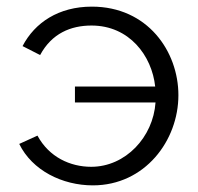

<svg xmlns="http://www.w3.org/2000/svg" viewBox="-20 -550 597 579"><path d="M260 9C417 9 518 -126 518 -263C518 -395 425 -530 257 -530C157 -530 85 -482 48 -411L101 -384C136 -449 193 -473 256 -473C370 -473 438 -382 448 -289H206V-241H449C442 -137 359 -47 255 -47C192 -47 128 -76 93 -141L38 -116C77 -36 168 9 260 9Z"/></svg>

Font: FIGSv2-sans-serif
Style: Regular
Weight: 400
Designer: Matt McInerney, Pablo Impallari, Rodrigo Fuenzalida,Mirko Velimirovic
Foundry: Matt McInerney, Pablo Impallari, Rodrigo Fuenzalida
Version: Version 4.021;hotconv 1.0.109;makeotfexe 2.5.65596